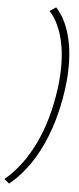

<svg xmlns="http://www.w3.org/2000/svg" viewBox="-114 -785 416 1007"><g transform="rotate(5 94.0 -281.0)"><path d="M-26 190Q-9.5 177.5 15 153.2Q39.5 129 67.8 91.5Q96 54 124 1Q152 -52 176 -122Q200 -192 216 -280.5Q231.5 -369.5 232.2 -439.8Q233 -510 223.5 -563.2Q214 -616.5 199 -654.2Q184 -692 168 -716Q152 -740 140 -752L106.5 -730.5Q118.5 -718.5 133.8 -695Q149 -671.5 163 -635Q177 -598.5 185.5 -548Q194 -497.5 193 -431Q192 -364.5 177.5 -280.5Q162.5 -197.5 140 -131.2Q117.5 -65 91 -14.8Q64.5 35.5 37.5 72Q10.5 108.5 -13 132.2Q-36.5 156 -52.5 168Z"/></g></svg>

Font: Anybody UltraCondensed Thin ExtraLight
Style: Italic
Weight: 250
Italic angle: -10°
Version: Version 1.111